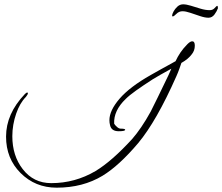

<svg xmlns="http://www.w3.org/2000/svg" viewBox="-20 -782 1028 888"><path d="M242 86Q143 86 75 18Q8 -49 8 -150Q8 -256 95 -347Q102 -354 106 -354Q109 -354 109 -351Q109 -345 100 -334Q72 -306 55 -257Q37 -205 37 -152Q37 -62 85 0Q135 65 217 65Q327 65 422 9Q498 -37 592 -140Q612 -163 633.5 -194.5Q655 -226 677 -266Q688 -288 709 -330.5Q730 -373 760 -436Q760 -436 763 -443Q766 -450 769.5 -457.5Q773 -465 772 -464Q715 -433 686 -415Q641 -386 609.5 -363.5Q578 -341 561 -324Q505 -270 508 -210Q510 -206 512.5 -203.5Q515 -201 517 -199Q528 -187 538 -187Q559 -187 559 -182Q559 -175 529 -175Q495 -175 489 -203Q486 -214 486 -226Q486 -271 533 -325.5Q580 -380 677 -435L725 -462Q739 -470 756 -479Q773 -488 792 -499Q801 -519 814.5 -539Q828 -559 847 -578Q860 -591 869 -591Q881 -591 881 -571Q881 -548 867 -531Q851 -509 819 -491Q818 -487 815.5 -481Q813 -475 810 -465Q806 -455 803 -446.5Q800 -438 796 -430Q704 -222 619 -120Q575 -68 533.5 -30Q492 8 454 31Q363 86 242 86ZM944 -700Q928 -700 905.5 -707.5Q883 -715 861 -722.5Q839 -730 824 -730Q808 -730 796 -718Q784 -706 779 -706Q776 -706 776 -710Q776 -716 782.5 -728.5Q789 -741 800.5 -751.5Q812 -762 827 -762Q842 -762 863 -755.5Q884 -749 907 -742Q930 -735 950 -735Q964 -735 972.5 -744.5Q981 -754 984 -755Q988 -755 988 -744Q983 -730 972 -715Q961 -700 944 -700Z"/></svg>

Font: Whisper
Style: Regular
Weight: 400
Designer: Robert E. Leuschke
Foundry: Robert E. Leuschke
Version: Version 1.010; ttfautohint (v1.8.4.7-5d5b)